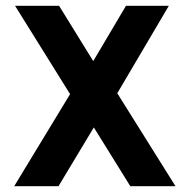

<svg xmlns="http://www.w3.org/2000/svg" viewBox="-20 -643 640 663"><path d="M29 0 222 -318 32 -623H184L302 -432L415 -623H563L385 -321L586 0H430L304 -203L182 0Z"/></svg>

Font: Inconsolata Expanded Black
Style: Regular
Weight: 900
Width: 7
Monospace: yes
Designer: Raph Levien, Cyreal, Brenton Simpson
Foundry: Raph Levien, Cyreal, Google
Version: Version 3.001; ttfautohint (v1.8.2.53-6de2)